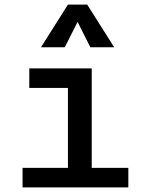

<svg xmlns="http://www.w3.org/2000/svg" viewBox="-20 -815 626 835"><path d="M275.4 0V-517.6H378.9V0ZM78.1 0V-85H285.2V0ZM369.1 0V-85H538.1V0ZM107.4 -432.6V-517.6H378.9V-432.6ZM158.2 -609.4 275.4 -794.9H359.4L476.6 -609.4H373L312.5 -729.5H322.3L261.7 -609.4Z"/></svg>

Font: Cascadia Code PL
Style: Regular
Weight: 400
Monospace: yes
Designer: Aaron Bell
Foundry: Saja Typeworks
Version: Version 2102.003